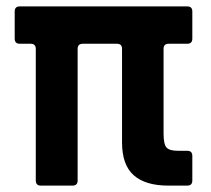

<svg xmlns="http://www.w3.org/2000/svg" viewBox="-20 -581 660 601"><path d="M108 0Q92 0 92 -16V-428Q92 -444 76 -444H42Q26 -444 26 -460V-545Q26 -561 42 -561H566Q582 -561 582 -545V-460Q582 -444 566 -444H508Q492 -444 492 -428V-163Q492 -130 501 -119.5Q510 -109 537 -109H566Q582 -109 582 -93V-16Q582 0 566 0H507Q435 0 398.5 -32.5Q362 -65 362 -135V-428Q362 -444 346 -444H239Q223 -444 223 -428V-16Q223 0 207 0Z"/></svg>

Font: Open Sauce Two
Style: Bold
Weight: 700
Designer: Alfredo Marco Pradil
Foundry: Creative Sauce Fz LLC
Version: Version 1.477